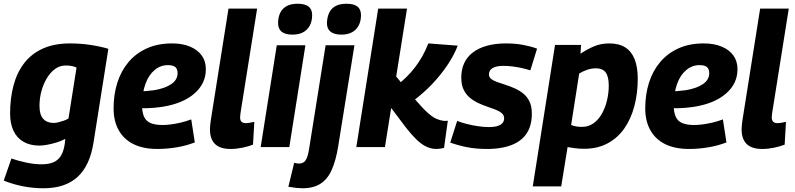

<svg xmlns="http://www.w3.org/2000/svg" viewBox="-34 -786 4249 1026"><path d="M-14 179 27 61Q64 74 107 83Q150 92 189 92Q224 92 249.5 82Q275 72 290.5 48Q306 24 312 -17L315 -44Q295 -33 269 -25Q243 -17 219 -12.5Q195 -8 177 -8Q126 -8 90.5 -29Q55 -50 37.5 -88.5Q20 -127 20 -179Q20 -260 38 -328.5Q56 -397 94.5 -447.5Q133 -498 194 -526Q255 -554 341 -554Q366 -554 395 -552Q424 -550 452.5 -545.5Q481 -541 505.5 -535.5Q530 -530 545 -525L466 -26Q447 98 381 159Q315 220 199 220Q141 220 86.5 209Q32 198 -14 179ZM375 -425Q364 -430 350.5 -433Q337 -436 317 -436Q285 -436 259.5 -417Q234 -398 215.5 -366.5Q197 -335 187 -297.5Q177 -260 177 -220Q177 -173 197 -151Q217 -129 253 -129Q264 -129 278 -132.5Q292 -136 306.5 -141Q321 -146 332 -153Z M698 -299Q718 -297 742.5 -299Q767 -301 790 -304Q849 -314 882 -337Q915 -360 915 -395Q915 -417 903 -427.5Q891 -438 863 -438Q824 -438 792.5 -412Q761 -386 743.5 -338.5Q726 -291 725 -226Q725 -186 736 -162Q747 -138 771.5 -128Q796 -118 835 -118Q854 -118 878 -121Q902 -124 930.5 -130.5Q959 -137 988 -148L1007 -25Q961 -7 909 1.5Q857 10 807 10Q732 10 680 -15.5Q628 -41 600.5 -90Q573 -139 573 -207Q573 -281 593 -344Q613 -407 652.5 -454Q692 -501 750.5 -527.5Q809 -554 886 -554Q941 -554 981.5 -537Q1022 -520 1044 -489.5Q1066 -459 1066 -416Q1066 -339 1004 -285.5Q942 -232 832 -215Q792 -209 756.5 -208Q721 -207 689 -209Z M1187 -740H1340L1252 -187Q1251 -179 1250 -171.5Q1249 -164 1249 -157Q1249 -149 1252 -142Q1255 -135 1262 -131.5Q1269 -128 1279 -128Q1290 -128 1300.5 -130Q1311 -132 1325 -135L1318 -13Q1292 -3 1260.5 3.5Q1229 10 1198 10Q1142 10 1115 -16.5Q1088 -43 1088 -95Q1088 -107 1089.5 -120.5Q1091 -134 1093 -147Z M1359 0 1445 -544H1598L1512 0ZM1557 -766Q1596 -766 1615 -751Q1634 -736 1634 -705Q1634 -673 1621.5 -649.5Q1609 -626 1586 -613.5Q1563 -601 1529 -601Q1490 -601 1471 -616.5Q1452 -632 1452 -663Q1452 -693 1463 -716.5Q1474 -740 1497 -753Q1520 -766 1557 -766Z M1818 -766Q1857 -766 1876 -751Q1895 -736 1895 -705Q1895 -673 1882.5 -649.5Q1870 -626 1847 -613.5Q1824 -601 1791 -601Q1752 -601 1732.5 -616.5Q1713 -632 1713 -663Q1714 -693 1724.5 -716.5Q1735 -740 1758 -753Q1781 -766 1818 -766ZM1860 -544 1773 -3Q1761 71 1739 121Q1717 171 1679 195.5Q1641 220 1582 220Q1569 220 1549.5 218Q1530 216 1507 212L1538 84Q1545 86 1552 87Q1559 88 1564 88Q1589 88 1600.5 68.5Q1612 49 1618 8L1706 -544Z M1870 0 1987 -740H2141L2023 0ZM2298 10Q2271 10 2245 -2Q2219 -14 2193 -39Q2167 -64 2137 -102L2039 -232L2070 -393L2190 -248Q2227 -205 2253 -182Q2279 -159 2299.5 -150.5Q2320 -142 2338 -140Q2343 -140 2348 -140Q2353 -140 2359 -141L2339 4Q2328 7 2318 8.5Q2308 10 2298 10ZM2176 -249 2081 -325Q2112 -349 2137.5 -374Q2163 -399 2184 -426.5Q2205 -454 2222.5 -485Q2240 -516 2255 -554L2412 -542Q2393 -492 2357.5 -439Q2322 -386 2275.5 -337Q2229 -288 2176 -249Z M2372 -24 2409 -140Q2431 -131 2460.5 -123.5Q2490 -116 2521 -111.5Q2552 -107 2578 -107Q2608 -107 2626 -113Q2644 -119 2652 -129.5Q2660 -140 2660 -154Q2660 -170 2647.5 -181Q2635 -192 2614.5 -200Q2594 -208 2570 -216Q2546 -224 2521.5 -235.5Q2497 -247 2476.5 -264Q2456 -281 2443.5 -307Q2431 -333 2431 -371Q2431 -415 2446.5 -448.5Q2462 -482 2492.5 -505.5Q2523 -529 2568 -541.5Q2613 -554 2671 -554Q2720 -554 2762 -546Q2804 -538 2836 -526L2800 -410Q2779 -417 2754 -422.5Q2729 -428 2704 -431Q2679 -434 2657 -434Q2629 -434 2611.5 -428Q2594 -422 2586.5 -412Q2579 -402 2579 -388Q2579 -373 2591.5 -363.5Q2604 -354 2624.5 -347Q2645 -340 2669.5 -332Q2694 -324 2718.5 -313Q2743 -302 2763.5 -285Q2784 -268 2796 -242.5Q2808 -217 2808 -179Q2808 -137 2796.5 -105.5Q2785 -74 2763.5 -52Q2742 -30 2712.5 -16.5Q2683 -3 2647 3.5Q2611 10 2570 10Q2509 10 2461.5 0.5Q2414 -9 2372 -24Z M2813 210 2932 -546H3071L3068 -499Q3104 -523 3140.5 -538.5Q3177 -554 3222 -554Q3274 -554 3307.5 -532.5Q3341 -511 3357.5 -469Q3374 -427 3374 -365Q3374 -288 3356 -219.5Q3338 -151 3302.5 -100Q3267 -49 3213 -20Q3159 9 3088 9Q3061 9 3038 6Q3015 3 2999 0L2965 210ZM3076 -108Q3111 -108 3138 -127.5Q3165 -147 3183 -179.5Q3201 -212 3210 -251Q3219 -290 3219 -329Q3219 -377 3202.5 -399Q3186 -421 3150 -421Q3128 -421 3105 -413.5Q3082 -406 3061 -393L3018 -118Q3030 -113 3044.5 -110.5Q3059 -108 3076 -108Z M3539 -299Q3559 -297 3583.5 -299Q3608 -301 3631 -304Q3690 -314 3723 -337Q3756 -360 3756 -395Q3756 -417 3744 -427.5Q3732 -438 3704 -438Q3665 -438 3633.5 -412Q3602 -386 3584.5 -338.5Q3567 -291 3566 -226Q3566 -186 3577 -162Q3588 -138 3612.5 -128Q3637 -118 3676 -118Q3695 -118 3719 -121Q3743 -124 3771.5 -130.5Q3800 -137 3829 -148L3848 -25Q3802 -7 3750 1.5Q3698 10 3648 10Q3573 10 3521 -15.5Q3469 -41 3441.5 -90Q3414 -139 3414 -207Q3414 -281 3434 -344Q3454 -407 3493.5 -454Q3533 -501 3591.5 -527.5Q3650 -554 3727 -554Q3782 -554 3822.5 -537Q3863 -520 3885 -489.5Q3907 -459 3907 -416Q3907 -339 3845 -285.5Q3783 -232 3673 -215Q3633 -209 3597.5 -208Q3562 -207 3530 -209Z M4028 -740H4181L4093 -187Q4092 -179 4091 -171.5Q4090 -164 4090 -157Q4090 -149 4093 -142Q4096 -135 4103 -131.5Q4110 -128 4120 -128Q4131 -128 4141.5 -130Q4152 -132 4166 -135L4159 -13Q4133 -3 4101.5 3.5Q4070 10 4039 10Q3983 10 3956 -16.5Q3929 -43 3929 -95Q3929 -107 3930.5 -120.5Q3932 -134 3934 -147Z"/></svg>

Font: Georama ExtraCondensed Thin
Style: Bold Italic
Weight: 700
Italic angle: -9°
Version: Version 1.001